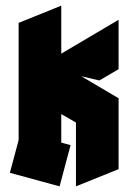

<svg xmlns="http://www.w3.org/2000/svg" viewBox="-20 -660 455 680"><path d="M191 0 15 -48 46 -164V-579L197 -640V-470L400 -590V-415L332 -375L268 -390L400 -312V-61L249 0V-226L197 -256V-155L230 -146Z"/></svg>

Font: Blaka Ink
Style: Regular
Weight: 400
Designer: Mohamed Gaber
Foundry: Kief Type Foundry
Version: Version 1.003; ttfautohint (v1.8.4.7-5d5b)